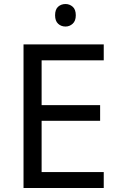

<svg xmlns="http://www.w3.org/2000/svg" viewBox="-20 -1028 596 955"><path d="M496 -93H97V-807H496V-728H187V-505H478V-427H187V-172H496ZM306 -1008Q326 -1008 341.5 -994.5Q357 -981 357 -952Q357 -924 341.5 -910Q326 -896 306 -896Q284 -896 269 -910Q254 -924 254 -952Q254 -981 269 -994.5Q284 -1008 306 -1008Z"/></svg>

Font: Noto Sans Telugu UI
Style: Regular
Weight: 400
Designer: Jelle Bosma - Monotype Design Team
Foundry: Monotype Imaging Inc.
Version: Version 2.005; ttfautohint (v1.8.4.7-5d5b)